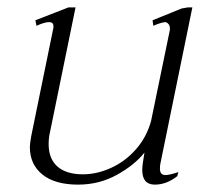

<svg xmlns="http://www.w3.org/2000/svg" viewBox="-20 -491 575 521"><path d="M429 -16Q440 -16 464 -24L461 -13Q432 10 400 10Q366 10 366 -30Q366 -43 372 -77Q345 -43 297 -16.5Q249 10 192 10Q129 10 95 -17.5Q61 -45 61 -92Q61 -101 65 -123L125 -416V-420Q125 -431 113 -431Q101 -431 79 -421L76 -436L166 -471H185L116 -134Q112 -118 112 -100Q112 -60 136 -39Q160 -18 205 -18Q243 -18 281.5 -35.5Q320 -53 349 -86Q378 -119 390 -163L441 -410V-415Q441 -426 430 -431Q419 -431 396 -421L394 -436L473 -468L490 -471H502L415 -46Q414 -41 414 -33Q414 -16 429 -16Z"/></svg>

Font: Taviraj ExtraLight
Style: Italic
Weight: 275
Italic angle: -12°
Designer: Katatrad Team
Foundry: CadsonDemak
Version: Version 1.001